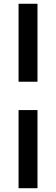

<svg xmlns="http://www.w3.org/2000/svg" viewBox="-20 -870 296 1015"><path d="M178.2 -438H78.1V-850.1H178.2ZM178.2 125H78.1V-288.1H178.2Z"/></svg>

Font: Bruno Ace SC
Style: Regular
Weight: 400
Designer: Astigmatic (AOETI)
Foundry: Astigmatic (AOETI)
Version: Version 1.000